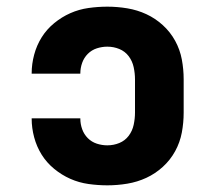

<svg xmlns="http://www.w3.org/2000/svg" viewBox="-20 -548 640 576"><path d="M302 8Q274 8 245.5 4Q217 0 191 -11.5Q165 -23 142.5 -41.5Q120 -60 105 -84Q90 -108 82.5 -136Q75 -164 75 -192Q75 -192 75 -192Q75 -192 75 -193H221Q221 -193 221 -192.5Q221 -192 221 -192Q221 -176 226.5 -160.5Q232 -145 243.5 -133.5Q255 -122 270.5 -117Q286 -112 302 -112Q321 -112 338 -119Q355 -126 366 -140.5Q377 -155 381 -173.5Q385 -192 385 -210V-310Q385 -328 381 -346.5Q377 -365 366 -379.5Q355 -394 338 -401Q321 -408 302 -408Q286 -408 270.5 -403Q255 -398 243.5 -386.5Q232 -375 226.5 -359.5Q221 -344 221 -328Q221 -328 221 -327.5Q221 -327 221 -327H75Q75 -328 75 -328Q75 -328 75 -328Q75 -356 82.5 -384Q90 -412 105 -436Q120 -460 142.5 -478.5Q165 -497 191 -508.5Q217 -520 245.5 -524Q274 -528 302 -528Q332 -528 362 -523Q392 -518 419 -505.5Q446 -493 468.5 -472.5Q491 -452 505.5 -425.5Q520 -399 525.5 -369.5Q531 -340 531 -310V-210Q531 -180 525.5 -150.5Q520 -121 505.5 -94.5Q491 -68 468.5 -47.5Q446 -27 419 -14.5Q392 -2 362 3Q332 8 302 8Z"/></svg>

Font: Iosevka Custom Heavy Extended
Style: Regular
Weight: 900
Width: 7
Monospace: yes
Designer: Belleve Invis
Foundry: Belleve Invis
Version: Version 11.2.4; ttfautohint (v1.8.4)